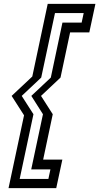

<svg xmlns="http://www.w3.org/2000/svg" viewBox="-20 -770 512 990"><path d="M252 -181 202.5 53H301.5L270 200H24L104 -175.5L40 -275.5L146.5 -375.5L226 -750H472L440.5 -603H341.5L292 -370L191.5 -275.5ZM152.5 -181 81.5 152.5H229.5L240 103.5H141L201.5 -181L141.5 -275.5L242 -370L302 -653.5H401L411.5 -702.5H263.5L192.5 -370L92 -275.5Z"/></svg>

Font: Tourney Expanded Medium
Style: Italic
Weight: 500
Width: 7
Italic angle: -12°
Designer: Tyler Finck
Foundry: Etcetera Type Co
Version: Version 1.010; ttfautohint (v1.8.3)